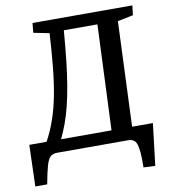

<svg xmlns="http://www.w3.org/2000/svg" viewBox="-92 -780 909 1019"><g transform="rotate(-10 362.0 -271.0)"><path d="M16 156 23 -67H116Q144 -118 164 -176Q184 -234 197 -302Q210 -370 218 -451.5Q226 -533 232 -632L147 -649L152 -701H690L684 -649L600 -632L577 -67H689L662 159L599 156Q600 109 597.5 78Q595 47 589 30Q583 13 571.5 6.5Q560 0 542 0H161Q138 0 124.5 12.5Q111 25 101.5 58.5Q92 92 80 156ZM194 -67H466L490 -634H309Q302 -546 294 -473.5Q286 -401 276 -342Q266 -283 254 -234.5Q242 -186 227 -145Q212 -104 194 -67Z"/></g></svg>

Font: Literata Medium
Style: Italic
Weight: 500
Italic angle: -2°
Designer: Latin by Veronika Burian and Jose Scaglione. Greek by Irene Vlachou. Cyrillic by Vera Evstafieva
Foundry: TypeTogether
Version: Version 3.103;gftools[0.9.29]